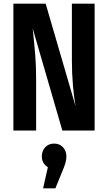

<svg xmlns="http://www.w3.org/2000/svg" viewBox="-20 -712 589 1047"><path d="M496 0H320L158 -558L161 -530Q168 -464 172.5 -407Q177 -350 177 -277V0H53V-692H229L392 -133Q384 -177 378 -243.5Q372 -310 372 -380V-692H496ZM342 141Q342 158 337.5 174.5Q333 191 320 222L282 315H215L241 200Q208 179 208 141Q208 111 226.5 91Q245 71 275 71Q305 71 323.5 91Q342 111 342 141Z"/></svg>

Font: Fira Sans Compressed SemiBold
Style: Regular
Weight: 600
Width: 1
Designer: bBox Type GmbH & Carrois Corporate GbR & Edenspiekermann AG
Foundry: bBox Type GmbH & Carrois Corporate GbR & Edenspiekermann AG
Version: Version 4.301